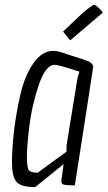

<svg xmlns="http://www.w3.org/2000/svg" viewBox="-20 -758 441 785"><path d="M198 -550Q214 -550 232.5 -543.5Q251 -537 277 -529Q303 -521 315 -517Q327 -513 340 -508Q361 -498 361 -485Q361 -481 286 0Q251 0 240 -3.5Q229 -7 231 -21L240 -87L124 7Q65 7 47 -15Q29 -37 29 -93.5Q29 -150 37 -220Q45 -290 62.5 -368Q80 -446 115.5 -498Q151 -550 198 -550ZM204 -493Q166 -493 138 -409Q110 -325 100 -242.5Q90 -160 90 -117.5Q90 -75 97 -63.5Q104 -52 134 -52L252 -138V-163L297 -440L305 -465Q219 -493 204 -493ZM401 -707 267 -593 238 -629 318 -705Q357 -738 365.5 -738Q374 -738 401 -707Z"/></svg>

Font: Economica
Style: Italic
Weight: 400
Designer: Vicente Lamonaca
Foundry: Vicente Lamonaca
Version: Version 1.100